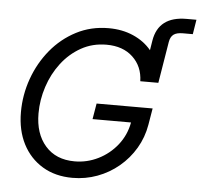

<svg xmlns="http://www.w3.org/2000/svg" viewBox="-56 -876 990 947"><g transform="rotate(5 439.0 -403.0)"><path d="M336.9 11.7Q251.5 11.7 188.2 -26.4Q125 -64.5 90.3 -132.1Q55.7 -199.7 55.7 -289.1Q55.7 -375 84.5 -455.6Q113.3 -536.1 166 -600.1Q218.8 -664.1 291.3 -701.7Q363.8 -739.3 451.2 -739.3Q519 -739.3 573.5 -715.3Q627.9 -691.4 663.1 -648.9L670.9 -697.3Q690.9 -818.4 829.6 -818.4H878.4L866.7 -746.1H817.9Q786.6 -746.1 771.5 -734.6Q756.3 -723.1 752 -697.3L718.3 -492.2H628.9Q627 -565.4 578.1 -611.3Q529.3 -657.2 447.8 -657.2Q378.4 -657.2 322.3 -625.7Q266.1 -594.2 225.8 -541.5Q185.5 -488.8 164.1 -423.3Q142.6 -357.9 142.6 -290.5Q142.6 -190.4 195.1 -130.4Q247.6 -70.3 340.3 -70.3Q401.9 -70.3 457 -97.7Q512.2 -125 550.8 -173.6Q589.4 -222.2 601.1 -285.6H410.6L423.8 -363.8H701.2L687.5 -282.2Q676.8 -218.8 645 -165Q613.3 -111.3 565.7 -71.5Q518.1 -31.7 459.5 -10Q400.9 11.7 336.9 11.7Z"/></g></svg>

Font: Inter Display
Style: Italic
Weight: 400
Italic angle: -9.39999°
Designer: Rasmus Andersson
Foundry: rsms
Version: Version 4.000;git-a52131595